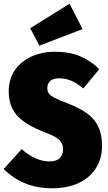

<svg xmlns="http://www.w3.org/2000/svg" viewBox="-25 -995 581 1035"><path d="M510 -622 424 -518Q361 -573 295 -573Q262 -573 246 -558.5Q230 -544 230 -520Q230 -502 239 -490.5Q248 -479 270 -467.5Q292 -456 339 -438Q406 -412 446 -382.5Q486 -353 505.5 -311Q525 -269 525 -208Q525 -141 492.5 -89Q460 -37 399 -8.5Q338 20 255 20Q99 20 -5 -84L92 -191Q166 -125 242 -125Q280 -125 297.5 -143Q315 -161 315 -190Q315 -221 295 -240.5Q275 -260 219 -281Q109 -323 65.5 -374Q22 -425 22 -502Q22 -567 54.5 -615.5Q87 -664 144 -690Q201 -716 272 -716Q348 -716 406 -692Q464 -668 510 -622ZM350 -975 420 -838 187 -749 138 -843Z"/></svg>

Font: Fira Sans Condensed Black
Style: Regular
Weight: 900
Width: 3
Designer: Carrois Corporate & Edenspiekermann AG
Foundry: Carrois Corporate GbR & Edenspiekermann AG
Version: Version 4.203